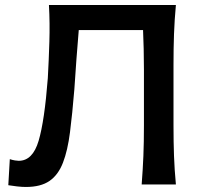

<svg xmlns="http://www.w3.org/2000/svg" viewBox="-20 -733 796 763"><path d="M83 10Q67.5 10 47.8 7.8Q28 5.5 13 3L19 -100.5Q30 -97 39.2 -95.5Q48.5 -94 54.5 -94Q110 -94 133.5 -173.5Q157 -253 170 -422.5Q174 -494 176.2 -567.2Q178.5 -640.5 174.5 -713H679Q673.5 -653.5 671.5 -597.8Q669.5 -542 669.5 -474.5V-234.5Q669.5 -168 671.5 -113.2Q673.5 -58.5 679 0H543Q547.5 -58.5 549.8 -113.2Q552 -168 552 -234.5V-457Q552 -500.5 551 -538.8Q550 -577 548.5 -613.5H293Q288 -556.5 283.8 -498.2Q279.5 -440 275.5 -378.5Q267.5 -280.5 258.2 -207.8Q249 -135 230.2 -86.5Q211.5 -38 176.8 -14Q142 10 83 10Z"/></svg>

Font: Commissioner Flair Medium
Style: Regular
Weight: 500
Designer: Kostas Bartsokas
Foundry: Kostas Bartsokas
Version: Version 1.000; ttfautohint (v1.8.3)